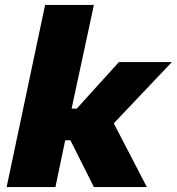

<svg xmlns="http://www.w3.org/2000/svg" viewBox="-20 -763 721 783"><path d="M7 0 164 -743H363L272 -320H293L465 -510H681L444 -260L579 0H363L267 -191H246L206 0Z"/></svg>

Font: Saira SemiExpanded ExtraBold
Style: Italic
Weight: 800
Width: 6
Italic angle: -12°
Designer: Hector Gatti with collaboration of the Omnibus-Type team
Foundry: Omnibus-Type
Version: Version 1.101